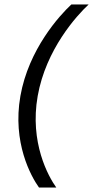

<svg xmlns="http://www.w3.org/2000/svg" viewBox="-20 -736 420 866"><path d="M156 110H234C198 60 113 -93 150 -303C187 -513 326 -666 380 -716H302C248 -666 109 -513 72 -303C35 -93 120 60 156 110Z"/></svg>

Font: Uncut Sans
Style: Italic
Weight: 400
Italic angle: -10°
Designer: Kasper Nordkvist
Foundry: Uncut Type
Version: Version 1.111;FEAKit 1.0